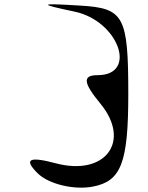

<svg xmlns="http://www.w3.org/2000/svg" viewBox="-20 -842 685 889"><path d="M154 -40C204 10 322 39 410 22C541 -3 574 -88 574 -406C574 -768 554 -804 353 -816C159 -828 155 -824 326 -788C529 -745 619 -494 432 -494C361 -494 365 -459 445 -362C589 -187 467 -25 238 -86C114 -119 89 -105 154 -40Z"/></svg>

Font: Venom Sans
Style: Regular
Weight: 400
Version: Version 1.001